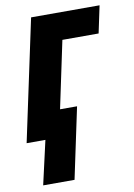

<svg xmlns="http://www.w3.org/2000/svg" viewBox="-88 -604 597 856"><g transform="rotate(-10 210.5 -175.5)"><path d="M37 198 82 0H-3L114 -549H424L398 -426H234L170 -123H247L179 198Z"/></g></svg>

Font: Noto Sans Condensed ExtraBold
Style: Italic
Weight: 800
Width: 3
Italic angle: -12°
Designer: Monotype Design Team
Foundry: Monotype Imaging Inc.
Version: Version 2.013; ttfautohint (v1.8.4.7-5d5b)